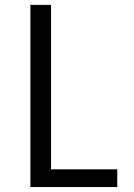

<svg xmlns="http://www.w3.org/2000/svg" viewBox="-20 -753 540 773"><path d="M102.5 0V-733.4H185.5V-71.3H452.1V0Z"/></svg>

Font: Gen Shin Gothic Monospace Normal
Style: Regular
Weight: 350
Designer: [Source Han Sans]
Ryoko NISHIZUKA  (kana & ideographs); Paul D. Hunt (Latin, Greek & Cyrillic); Wenlong ZHANG  (bopomofo
Version: Version 1.002.20150607